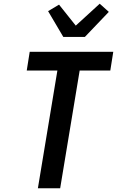

<svg xmlns="http://www.w3.org/2000/svg" viewBox="-20 -1014 640 1034"><path d="M184 0 289 -634H124L140 -735H590L574 -634H409L304 0ZM321 -815 239 -954 298 -989 388 -876 517 -994 566 -950 437 -815Z"/></svg>

Font: Iosevka Aile
Style: Bold Italic
Weight: 700
Italic angle: -9°
Designer: Belleve Invis
Foundry: Belleve Invis
Version: Version 28.0.1; ttfautohint (v1.8.4)